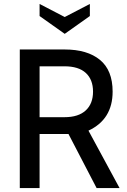

<svg xmlns="http://www.w3.org/2000/svg" viewBox="-20 -950 643 970"><path d="M80 -700H307Q421 -700 485 -647.5Q549 -595 549 -487Q549 -347 427 -290L584 0H468L326 -273H321H180V0H80ZM306 -358Q376 -358 413 -392Q450 -426 450 -487Q450 -548 413.5 -581.5Q377 -615 306 -615H180V-358ZM307 -864 434 -930V-869L307 -779L180 -869V-930Z"/></svg>

Font: Cabin
Style: Regular
Weight: 400
Designer: Pablo Impallari
Foundry: Pablo Impallari. http://www.impallari.com Igino Marini. http://www.ikern.com
Version: Version 2.200